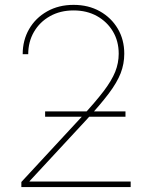

<svg xmlns="http://www.w3.org/2000/svg" viewBox="-20 -757 614 777"><path d="M66.4 0V-20.5L311.5 -285.2Q367.2 -345.7 399.7 -388.4Q432.1 -431.2 446.3 -466.6Q460.4 -502 460.4 -539.6Q460.4 -590.3 437 -629.6Q413.6 -668.9 372.6 -691.9Q331.5 -714.8 277.8 -714.8Q223.6 -714.8 182.1 -691.4Q140.6 -668 117.4 -627.9Q94.2 -587.9 94.2 -537.6H71.8Q71.8 -594.2 97.9 -639.4Q124 -684.6 170.7 -710.9Q217.3 -737.3 277.8 -737.3Q337.9 -737.3 384 -711.4Q430.2 -685.5 456.5 -641.1Q482.9 -596.7 482.9 -539.6Q482.9 -498.5 468.3 -460.7Q453.6 -422.9 419.9 -378.2Q386.2 -333.5 329.1 -271.5L99.6 -23.9V-22.5H508.8V0ZM162.6 -284.7V-306.2H487.8V-284.7Z"/></svg>

Font: Inter 24pt Thin
Style: Regular
Weight: 250
Designer: Rasmus Andersson
Foundry: rsms
Version: Version 4.001;git-66647c0bb